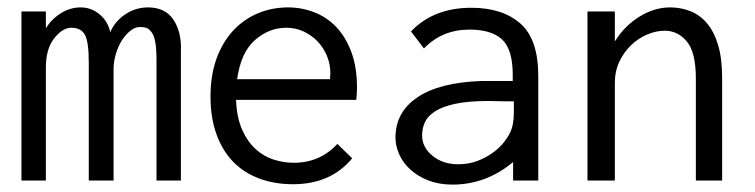

<svg xmlns="http://www.w3.org/2000/svg" viewBox="-20 -488 2040 519"><path d="M38 0V-457H104V-412Q120 -437 145 -452.5Q170 -468 198 -468Q227 -468 249.5 -449Q272 -430 278 -401Q291 -431 319 -449.5Q347 -468 380 -468Q427 -468 449 -434.5Q471 -401 469 -351V0H403V-324Q403 -355 400 -373Q397 -391 390 -400.5Q383 -410 376 -412.5Q369 -415 358 -415Q345 -415 332 -404.5Q319 -394 309 -378Q299 -362 293 -341.5Q287 -321 287 -302V0H220V-318Q220 -375 209.5 -394Q199 -413 173 -413Q149 -413 126.5 -384.5Q104 -356 104 -305V0Z M759 -468Q795 -468 829 -455Q863 -442 888.5 -415.5Q914 -389 929.5 -348Q945 -307 945 -251Q945 -243 944.5 -234.5Q944 -226 943 -218H618Q620 -170 634.5 -137.5Q649 -105 671 -85Q693 -65 720 -56.5Q747 -48 774 -48Q845 -48 892 -99L932 -60Q874 10 772 10Q722 10 680.5 -5.5Q639 -21 610 -51Q581 -81 565 -125.5Q549 -170 549 -227Q549 -285 565.5 -330Q582 -375 610.5 -405.5Q639 -436 677 -452Q715 -468 759 -468ZM621 -274H872Q872 -278 872.5 -281.5Q873 -285 873 -290Q873 -315 863.5 -337.5Q854 -360 838 -376.5Q822 -393 800.5 -403Q779 -413 754 -413Q707 -413 669 -379.5Q631 -346 621 -274Z M1091 -403Q1152 -467 1254 -467Q1338 -467 1386.5 -424.5Q1435 -382 1435 -283V0H1367V-50Q1294 11 1203 11Q1167 11 1138.5 0Q1110 -11 1090 -29Q1070 -47 1059.5 -70Q1049 -93 1049 -116Q1049 -185 1108.5 -225Q1168 -265 1280 -269H1366V-286Q1366 -354 1337.5 -381Q1309 -408 1249 -408Q1175 -408 1126 -357ZM1369 -214H1352Q1338 -214 1325.5 -214.5Q1313 -215 1301 -215Q1246 -215 1211 -207.5Q1176 -200 1156 -187Q1136 -174 1128.5 -157.5Q1121 -141 1121 -122Q1121 -90 1149 -67Q1177 -44 1218 -44Q1248 -44 1272 -53.5Q1296 -63 1314 -76.5Q1332 -90 1343 -104.5Q1354 -119 1359 -130Q1369 -150 1369 -184Z M1568 0V-457H1642V-376Q1668 -418 1708.5 -443Q1749 -468 1791 -468Q1821 -468 1847 -457.5Q1873 -447 1892 -424Q1911 -401 1921.5 -365Q1932 -329 1932 -277V0H1861V-275Q1861 -347 1836.5 -376Q1812 -405 1777 -405Q1754 -405 1730 -395Q1706 -385 1686.5 -366.5Q1667 -348 1654.5 -322Q1642 -296 1642 -263V0Z"/></svg>

Font: Inconsolata
Style: Regular
Weight: 400
Designer: Raph Levien, Kirill Tkachev
Foundry: Cyreal
Version: Version 1.013